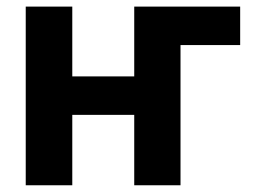

<svg xmlns="http://www.w3.org/2000/svg" viewBox="-20 -550 751 570"><path d="M693 -416.3H485.7L486.8 -530.4H693ZM425 -209H147.3V-323.1H425ZM194.6 0H56.4V-530.4H194.6ZM515.9 0H378.5V-530.4H515.9Z"/></svg>

Font: Pretendard Variable
Style: Regular
Weight: 400
Designer: Base glyphs from Inter by Rasmus Andersson; Hangul glyphs from Noto Sans CJK(Source Han Sans) by Jang Soo-young and Kang
Foundry: Kil Hyung-jin
Version: Version 1.100;FEAKit 1.0